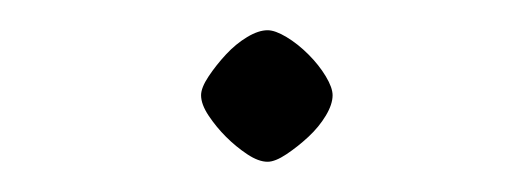

<svg xmlns="http://www.w3.org/2000/svg" viewBox="-20 -107 352 127"><path d="M113 -44Q113 -49 118 -56.5Q123 -64 129.5 -71Q136 -78 143.5 -82.5Q151 -87 157 -87Q162 -87 169.5 -82.5Q177 -78 184 -71Q191 -64 195.5 -56.5Q200 -49 200 -44Q200 -38 195.5 -30.5Q191 -23 184 -16.5Q177 -10 169.5 -5Q162 0 157 0Q151 0 143.5 -5Q136 -10 129.5 -16.5Q123 -23 118 -30.5Q113 -38 113 -44Z"/></svg>

Font: Cane Nero
Style: Regular
Weight: 400
Version: Version 1.000